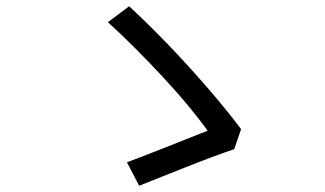

<svg xmlns="http://www.w3.org/2000/svg" viewBox="-20 -660 1040 614"><path d="M729 -183Q699 -173 657.5 -157.5Q616 -142 572 -124.5Q528 -107 489 -91.5Q450 -76 425 -66L386 -141Q410 -150 445 -163.5Q480 -177 518 -192Q556 -207 589.5 -220.5Q623 -234 644 -242Q622 -273 585 -318Q548 -363 502.5 -412Q457 -461 410.5 -507.5Q364 -554 325 -589L393 -640Q431 -605 473 -563Q515 -521 555.5 -477.5Q596 -434 633 -391.5Q670 -349 700.5 -311.5Q731 -274 751 -247Z"/></svg>

Font: Noto Sans TC
Style: Regular
Weight: 400
Designer: Ryoko NISHIZUKA  (kana, bopomofo & ideographs); Paul D. Hunt (Latin, Greek & Cyrillic); Sandoll Communications , Soo-you
Foundry: Adobe
Version: Version 2.004-H2;hotconv 1.0.118;makeotfexe 2.5.65603